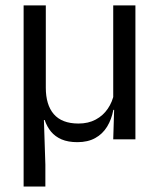

<svg xmlns="http://www.w3.org/2000/svg" viewBox="-20 -508 580 700"><path d="M473.7 -488.2V0H392.8L396.4 -117.2L392.8 -121.9V-488.2ZM147 -187.8Q147 -157.3 154.2 -133.2Q161.4 -109 176 -92Q190.6 -75 213.1 -66.3Q235.6 -57.6 266.3 -57.6Q302.1 -57.6 329 -72.1Q355.9 -86.5 372.9 -111.5Q390 -136.4 396 -167.6L410.4 -107.4H393.2Q386.8 -72.7 370.4 -46.1Q354 -19.4 327.1 -4.6Q300.3 10.3 262.1 10.3Q228.3 10.3 204.6 0.2Q181 -10 166 -28.1Q151.1 -46.2 142.9 -70.5L140.1 -70.4L145.4 92.4V172H66.1V-488.2H147Z"/></svg>

Font: Anek Bangla Medium
Style: Regular
Weight: 500
Designer: Sulekha Rajkumar (Bangla), Yesha Goshar (Latin)
Foundry: Ek Type
Version: Version 1.003